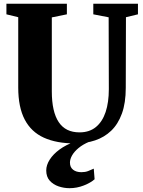

<svg xmlns="http://www.w3.org/2000/svg" viewBox="-20 -763 769 1032"><path d="M385 8Q284 8 215.8 -23Q147.5 -54 112.8 -120.5Q78 -187 78 -292.5V-670.5L14.5 -686V-743H339.5V-686L258.5 -669.5V-272Q258.5 -217 267.8 -175.8Q277 -134.5 295.5 -106.8Q314 -79 342 -65.2Q370 -51.5 407.5 -51.5Q460.5 -51.5 495.5 -80.2Q530.5 -109 547.8 -161Q565 -213 565 -284L564 -670L481.5 -686V-743H721.5V-686L657 -670.5L656 -291Q656 -209.5 635.2 -152.5Q614.5 -95.5 577.5 -60.2Q540.5 -25 491.2 -8.5Q442 8 385 8ZM353.5 248.5Q324 248.5 295 238.8Q266 229 247.2 208Q228.5 187 228.5 153Q228.5 124.5 247.2 95Q266 65.5 300.2 40.5Q334.5 15.5 380.5 -1L411 -5L459.5 -1Q425 13.5 402 32.8Q379 52 367.5 72.2Q356 92.5 356 111Q356 136 372.8 149.2Q389.5 162.5 417.5 162.5Q438 162.5 453.5 156.5Q469 150.5 484 143.5L488.5 200.5Q468 219 430.8 233.8Q393.5 248.5 353.5 248.5Z"/></svg>

Font: Merriweather 48pt Black
Style: Regular
Weight: 900
Version: Version 2.100